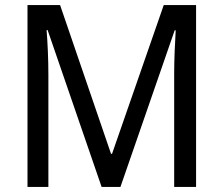

<svg xmlns="http://www.w3.org/2000/svg" viewBox="-20 -734 878 754"><path d="M379 0H453L666 -615H670C667 -564 664 -500 664 -445V0H750V-714H623L420 -130H416L216 -714H88V0H170V-442C170 -500 167 -566 163 -616H167Z"/></svg>

Font: Noto Sans Sinhala UI SemiCondensed
Style: Regular
Weight: 400
Width: 4
Designer: Jelle Bosma - Monotype Design Team
Foundry: Monotype Imaging Inc.
Version: Version 2.006